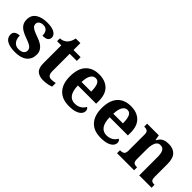

<svg xmlns="http://www.w3.org/2000/svg" viewBox="131 -1545 2441 2441"><g transform="rotate(45 1351.0 -325.0)"><path d="M231 10Q159 10 114.5 -5.5Q70 -21 50 -47.5Q30 -74 30 -107Q30 -140 46 -156Q62 -172 84 -177.5Q106 -183 123 -183Q123 -121 152.5 -85Q182 -49 231 -49Q283 -49 306.5 -69Q330 -89 330 -117Q330 -139 319 -155.5Q308 -172 281 -186.5Q254 -201 207 -217Q153 -236 116 -258.5Q79 -281 59.5 -312.5Q40 -344 40 -389Q40 -469 99 -508.5Q158 -548 255 -548Q318 -548 356.5 -534.5Q395 -521 412.5 -499.5Q430 -478 430 -455Q430 -421 406.5 -403.5Q383 -386 328 -386Q328 -436 306 -463.5Q284 -491 240 -491Q208 -491 183.5 -475.5Q159 -460 159 -429Q159 -408 170.5 -392Q182 -376 212 -361Q242 -346 296 -327Q341 -312 375 -290.5Q409 -269 428.5 -238.5Q448 -208 448 -166Q448 -83 391.5 -36.5Q335 10 231 10Z M731 10Q664 10 624 -25Q584 -60 584 -148V-468H509V-519Q541 -519 566.5 -532Q592 -545 607 -561Q622 -577 634 -601.5Q646 -626 653 -660H736V-536H864V-468H736V-158Q736 -113 751.5 -92Q767 -71 802 -71Q822 -71 839.5 -73.5Q857 -76 873 -80V-15Q857 -8 820.5 1Q784 10 731 10Z M1199 10Q1072 10 1006 -62.5Q940 -135 940 -265Q940 -406 1005 -477.5Q1070 -549 1188 -549Q1297 -549 1359.5 -488Q1422 -427 1422 -308V-257H1094Q1097 -157 1131.5 -111Q1166 -65 1228 -65Q1280 -65 1316 -88.5Q1352 -112 1369 -146Q1383 -139 1389.5 -126.5Q1396 -114 1396 -97Q1396 -69 1375 -44.5Q1354 -20 1310.5 -5Q1267 10 1199 10ZM1269 -321Q1269 -398 1251 -441Q1233 -484 1190 -484Q1148 -484 1123 -442.5Q1098 -401 1096 -321Z M1770 10Q1643 10 1577 -62.5Q1511 -135 1511 -265Q1511 -406 1576 -477.5Q1641 -549 1759 -549Q1868 -549 1930.5 -488Q1993 -427 1993 -308V-257H1665Q1668 -157 1702.5 -111Q1737 -65 1799 -65Q1851 -65 1887 -88.5Q1923 -112 1940 -146Q1954 -139 1960.5 -126.5Q1967 -114 1967 -97Q1967 -69 1946 -44.5Q1925 -20 1881.5 -5Q1838 10 1770 10ZM1840 -321Q1840 -398 1822 -441Q1804 -484 1761 -484Q1719 -484 1694 -442.5Q1669 -401 1667 -321Z M2055 0V-53H2057Q2080 -53 2097.5 -58Q2115 -63 2125 -77.7Q2135 -92.4 2135 -121.8V-417.6Q2135 -446 2126 -460Q2117 -474 2101 -478.5Q2085 -483 2063 -483H2060V-536H2270L2282.7 -465H2287.5Q2308 -503 2331.5 -520.5Q2355 -538 2382.3 -543.5Q2409.7 -549 2440.9 -549Q2518 -549 2562 -503.2Q2606 -457.4 2606 -356V-123.5Q2606 -93 2613.5 -78Q2621 -63 2636 -58Q2651 -53 2673 -53H2676V0H2454V-329Q2454 -394 2436.1 -429Q2418.3 -464 2373.8 -464Q2341 -464 2322.2 -442.5Q2303.3 -420.9 2295.2 -385.5Q2287 -350.1 2287 -309V-118Q2287 -90 2296 -76Q2305 -62 2321 -57.5Q2337 -53 2359 -53H2362V0Z"/></g></svg>

Font: Noto Serif Tamil
Style: Italic
Weight: 400
Italic angle: -12°
Designer: Indian Type Foundry, Tom Grace, and the Monotype Design Team
Foundry: Monotype Imaging Inc.
Version: Version 2.003